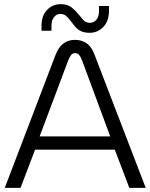

<svg xmlns="http://www.w3.org/2000/svg" viewBox="-20 -905 725 925"><path d="M3 0 247 -639Q262 -678 285.5 -695.5Q309 -713 341 -713Q374 -713 398 -696Q422 -679 436 -640L682 0H603L533 -184H149L79 0ZM171 -248H511L375 -615Q369 -631 361.5 -640Q354 -649 342 -649Q329 -649 322.5 -640Q316 -631 309 -615ZM412 -747Q386 -747 369 -755.5Q352 -764 341.5 -777.5Q331 -791 321 -803Q311 -817 299.5 -827.5Q288 -838 270 -838Q253 -838 240.5 -823Q228 -808 228 -781V-757H180V-780Q180 -830 207 -857.5Q234 -885 272 -885Q306 -885 326 -868.5Q346 -852 359 -835Q371 -820 382.5 -807.5Q394 -795 414 -795Q431 -795 444 -809.5Q457 -824 457 -852V-876H505V-853Q505 -803 477.5 -775Q450 -747 412 -747Z"/></svg>

Font: MuseoModerno Thin Light
Style: Regular
Weight: 300
Version: Version 1.003